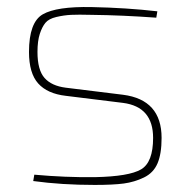

<svg xmlns="http://www.w3.org/2000/svg" viewBox="-20 -512 539 543"><path d="M328 -221 166 -241Q114 -247 88 -276Q62 -305 62 -365Q62 -449 101 -471.5Q140 -494 239 -492Q338 -490 425 -480L422 -462Q326 -469 239 -470Q201 -471 181 -470Q161 -469 139.5 -464Q118 -459 108.5 -447.5Q99 -436 92.5 -416Q86 -396 86 -365Q86 -314 106 -291.5Q126 -269 166 -264L328 -244Q437 -230 437 -122Q437 -77 425.5 -50Q414 -23 387 -10Q360 3 330 7Q300 11 248 11Q154 11 74 0L77 -18Q164 -10 249 -11Q345 -13 379 -33Q413 -53 413 -122Q413 -210 328 -221Z"/></svg>

Font: Exo 2.0 Thin
Style: Regular
Weight: 250
Designer: Natanael Gama
Version: Version 1.001;PS 001.001;hotconv 1.0.70;makeotf.lib2.5.58329